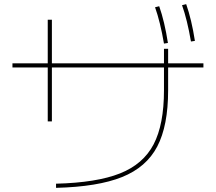

<svg xmlns="http://www.w3.org/2000/svg" viewBox="-20 -875 1040 925"><path d="M770 -440V-550H230V-290H210V-550H40V-570H210V-780H230V-570H770V-640H790V-570H960V-550H790V-440Q790 -269 737.5 -169Q685 -69 568 -22Q451 25 250 30V10Q446 5 558 -39.5Q670 -84 720 -179.5Q770 -275 770 -440ZM747 -845Q773 -771 789 -668L770 -665Q752 -770 727 -840ZM877 -855Q903 -781 919 -678L900 -675Q882 -780 857 -850Z"/></svg>

Font: Enso Thin
Style: Regular
Weight: 100
Designer: Coji Morishita
Foundry: UNDERFOREST DESIGN
Version: Version 1.000